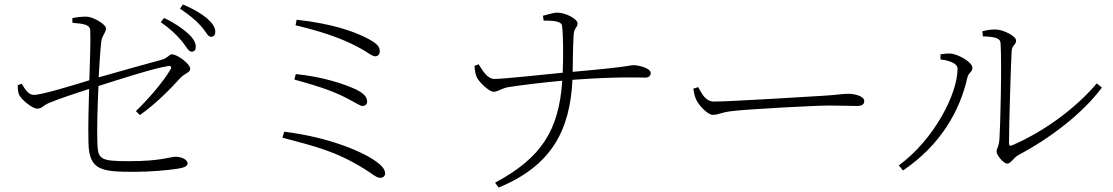

<svg xmlns="http://www.w3.org/2000/svg" viewBox="-20 -801 5020 866"><path d="M797 -619C819 -594 829 -568 844 -568C857 -568 863 -575 863 -590C863 -609 853 -627 826 -652C803 -672 769 -697 720 -720L705 -701C746 -673 776 -644 797 -619ZM884 -686C907 -662 917 -635 931 -635C943 -635 951 -642 951 -658C951 -677 939 -696 913 -719C890 -738 855 -760 805 -781L792 -762C834 -733 861 -712 884 -686ZM78 -423 60 -417C60 -401 61 -383 67 -372C79 -348 129 -311 146 -311C172 -311 169 -323 202 -337C250 -357 330 -383 382 -400C380 -335 377 -233 379 -156C382 -31 440 -26 587 -26C656 -26 737 -33 781 -40C808 -44 826 -51 826 -63C826 -84 793 -94 773 -94C746 -94 707 -74 563 -74C429 -74 421 -82 419 -163C417 -221 420 -321 424 -413C515 -442 680 -495 738 -503C752 -505 756 -499 748 -486C717 -434 658 -363 593 -300L611 -282C689 -337 759 -411 792 -448C816 -473 838 -473 838 -491C838 -512 781 -556 755 -556C743 -556 738 -540 711 -532C645 -514 511 -477 425 -452C429 -522 433 -583 437 -615C440 -641 458 -653 458 -673C458 -692 398 -726 370 -726C351 -726 327 -724 306 -719L307 -698C355 -694 385 -691 387 -665C389 -622 386 -522 383 -439C319 -419 169 -373 133 -373C111 -373 97 -391 78 -423Z M1693 -570C1693 -592 1679 -607 1627 -633C1576 -658 1482 -694 1318 -712L1313 -687C1464 -651 1549 -616 1623 -573C1646 -559 1659 -547 1674 -547C1682 -547 1693 -554 1693 -570ZM1314 -467 1308 -442C1436 -407 1502 -383 1572 -343C1592 -333 1606 -323 1615 -323C1627 -323 1636 -331 1636 -342C1636 -363 1622 -379 1587 -397C1535 -421 1441 -454 1314 -467ZM1262 -207 1254 -180C1407 -139 1493 -120 1627 -37C1658 -18 1677 1 1695 1C1709 1 1717 -8 1717 -18C1717 -36 1705 -52 1676 -73C1617 -116 1465 -182 1262 -207Z M2120 -504C2122 -483 2124 -463 2133 -448C2142 -431 2185 -387 2207 -387C2229 -388 2240 -402 2273 -408C2329 -417 2438 -430 2516 -437C2501 -213 2422 -89 2213 23L2229 45C2467 -53 2551 -212 2562 -441C2767 -456 2861 -451 2891 -451C2905 -451 2915 -458 2915 -472C2915 -493 2862 -507 2837 -507C2820 -507 2825 -500 2563 -477C2564 -525 2564 -588 2567 -637C2568 -678 2585 -674 2585 -696C2585 -715 2532 -744 2493 -744C2476 -744 2441 -733 2429 -730L2432 -708C2465 -708 2512 -708 2515 -685C2521 -640 2521 -540 2518 -473C2434 -465 2254 -445 2211 -445C2179 -444 2157 -482 2139 -511Z M3129 -408 3107 -401C3110 -384 3112 -371 3119 -354C3131 -326 3172 -283 3195 -283C3221 -283 3231 -294 3282 -300C3356 -309 3660 -325 3718 -325C3775 -325 3810 -323 3843 -323C3873 -323 3878 -333 3878 -346C3878 -367 3836 -378 3806 -378C3780 -378 3759 -373 3692 -369C3652 -367 3282 -343 3200 -343C3163 -343 3147 -376 3129 -408Z M4411 -660 4413 -637C4466 -635 4492 -630 4493 -606C4499 -510 4492 -235 4488 -175C4485 -135 4475 -133 4475 -116C4475 -101 4507 -63 4523 -63C4540 -63 4550 -89 4574 -102C4716 -177 4863 -289 4950 -406L4927 -425C4842 -324 4702 -213 4544 -145C4536 -142 4531 -144 4531 -156C4531 -233 4540 -530 4543 -571C4545 -599 4563 -598 4563 -618C4563 -638 4505 -668 4470 -668C4450 -668 4434 -666 4411 -660ZM4222 -533C4242 -531 4299 -521 4299 -491C4299 -380 4196 -174 4034 -55L4053 -32C4224 -148 4310 -303 4343 -450C4348 -474 4366 -476 4366 -495C4366 -521 4303 -555 4272 -559C4254 -561 4234 -558 4222 -556Z"/></svg>

Font: Noto Serif CJK HK ExtraLight
Style: Regular
Weight: 200
Designer: Ryoko NISHIZUKA 西塚涼子 (kana & ideographs); Frank Grießhammer (Latin, Greek & Cyrillic); Wenlong ZHANG 张文龙 (bopomofo); San
Foundry: Adobe
Version: Version 2.001;hotconv 1.1.0;makeotfexe 2.6.0